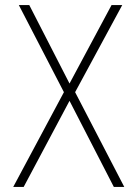

<svg xmlns="http://www.w3.org/2000/svg" viewBox="-20 -734 540 754"><path d="M32 0H73L253 -338L427 0H468L275 -372L460 -714H418L253 -406L95 -714H54L231 -372Z"/></svg>

Font: Noto Sans Mono ExtraCondensed ExtraLight
Style: Regular
Weight: 200
Width: 2
Designer: Monotype Design Team
Foundry: Monotype Imaging Inc.
Version: Version 2.014